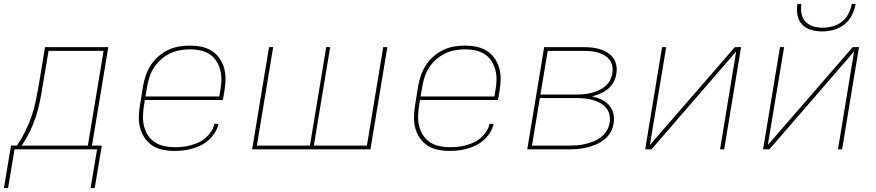

<svg xmlns="http://www.w3.org/2000/svg" viewBox="-40 -760 4460 977"><path d="M-20 197 16 -19H46Q70 -54 88.5 -91.5Q107 -129 120.5 -168Q134 -207 142 -246.5Q150 -286 157 -325L189 -520H511L428 -19H478L442 197H421L454 0H34L1 197ZM70 -19H407L487 -501H207L177 -322Q171 -283 163 -244Q155 -205 142.5 -166.5Q130 -128 112 -91Q94 -54 70 -19Z M846 8Q817 8 788 2Q759 -4 736 -19Q713 -34 697 -57Q681 -80 673.5 -107Q666 -134 666.5 -164Q667 -194 672 -223L688 -323Q693 -351 702.5 -378Q712 -405 728 -429.5Q744 -454 767 -474Q790 -494 817 -506.5Q844 -519 872 -523.5Q900 -528 927 -528Q957 -528 985.5 -522Q1014 -516 1037.5 -501Q1061 -486 1077 -463Q1093 -440 1100.5 -413Q1108 -386 1107.5 -356Q1107 -326 1102 -297L1094 -251H697L692 -220Q688 -193 687.5 -166.5Q687 -140 693.5 -115.5Q700 -91 714 -70Q728 -49 749 -35.5Q770 -22 796 -16.5Q822 -11 849 -11Q869 -11 889 -13Q909 -15 929.5 -20.5Q950 -26 970 -35Q990 -44 1006.5 -58.5Q1023 -73 1035 -91.5Q1047 -110 1051 -130H1072Q1067 -107 1054 -86Q1041 -65 1023 -48.5Q1005 -32 983 -21Q961 -10 938 -3.5Q915 3 892 5.5Q869 8 846 8ZM1076 -269 1081 -300Q1086 -326 1086.5 -353Q1087 -380 1080.5 -404.5Q1074 -429 1060.5 -450Q1047 -471 1026 -484.5Q1005 -498 979.5 -503.5Q954 -509 927 -509Q902 -509 876 -504.5Q850 -500 826 -488.5Q802 -477 781 -459Q760 -441 745 -418.5Q730 -396 721.5 -370.5Q713 -345 709 -320L700 -269Z M1243 0 1329 -520H1350L1267 -19H1537L1620 -520H1640L1557 -19H1827L1910 -520H1931L1845 0Z M2246 8Q2217 8 2188 2Q2159 -4 2136 -19Q2113 -34 2097 -57Q2081 -80 2073.5 -107Q2066 -134 2066.5 -164Q2067 -194 2072 -223L2088 -323Q2093 -351 2102.5 -378Q2112 -405 2128 -429.5Q2144 -454 2167 -474Q2190 -494 2217 -506.5Q2244 -519 2272 -523.5Q2300 -528 2327 -528Q2357 -528 2385.5 -522Q2414 -516 2437.5 -501Q2461 -486 2477 -463Q2493 -440 2500.5 -413Q2508 -386 2507.5 -356Q2507 -326 2502 -297L2494 -251H2097L2092 -220Q2088 -193 2087.5 -166.5Q2087 -140 2093.5 -115.5Q2100 -91 2114 -70Q2128 -49 2149 -35.5Q2170 -22 2196 -16.5Q2222 -11 2249 -11Q2269 -11 2289 -13Q2309 -15 2329.5 -20.5Q2350 -26 2370 -35Q2390 -44 2406.5 -58.5Q2423 -73 2435 -91.5Q2447 -110 2451 -130H2472Q2467 -107 2454 -86Q2441 -65 2423 -48.5Q2405 -32 2383 -21Q2361 -10 2338 -3.5Q2315 3 2292 5.5Q2269 8 2246 8ZM2476 -269 2481 -300Q2486 -326 2486.5 -353Q2487 -380 2480.5 -404.5Q2474 -429 2460.5 -450Q2447 -471 2426 -484.5Q2405 -498 2379.5 -503.5Q2354 -509 2327 -509Q2302 -509 2276 -504.5Q2250 -500 2226 -488.5Q2202 -477 2181 -459Q2160 -441 2145 -418.5Q2130 -396 2121.5 -370.5Q2113 -345 2109 -320L2100 -269Z M2643 0 2729 -520H2933Q2954 -520 2975.5 -517.5Q2997 -515 3016.5 -508.5Q3036 -502 3053 -491Q3070 -480 3081.5 -463.5Q3093 -447 3096.5 -426Q3100 -405 3096 -383Q3093 -362 3082 -342Q3071 -322 3053.5 -307.5Q3036 -293 3015 -284Q2994 -275 2973 -270Q2998 -264 3020.5 -253.5Q3043 -243 3059 -225Q3075 -207 3081 -182.5Q3087 -158 3082 -131Q3079 -108 3066.5 -86.5Q3054 -65 3034.5 -49.5Q3015 -34 2992 -24.5Q2969 -15 2946 -9.5Q2923 -4 2900 -2Q2877 0 2854 0ZM2710 -279H2897Q2915 -279 2933.5 -281Q2952 -283 2970 -287.5Q2988 -292 3006 -300Q3024 -308 3039 -320.5Q3054 -333 3063.5 -350.5Q3073 -368 3076 -386Q3079 -404 3076 -422.5Q3073 -441 3062.5 -454.5Q3052 -468 3037 -477.5Q3022 -487 3005 -492Q2988 -497 2969.5 -499Q2951 -501 2933 -501H2747ZM2667 -19H2854Q2874 -19 2895 -20.5Q2916 -22 2937 -27Q2958 -32 2979 -40Q3000 -48 3017.5 -61.5Q3035 -75 3047 -94.5Q3059 -114 3062 -135Q3066 -156 3061 -176.5Q3056 -197 3043.5 -212Q3031 -227 3013 -236.5Q2995 -246 2975 -251.5Q2955 -257 2934.5 -259Q2914 -261 2892 -261H2707Z M3243 0 3329 -520H3350L3267 -22L3699 -520H3731L3645 0H3624L3706 -498L3275 0Z M3843 0 3929 -520H3950L3867 -22L4299 -520H4331L4245 0H4224L4306 -498L3875 0ZM4143 -600Q4114 -600 4087 -608Q4060 -616 4041.5 -635.5Q4023 -655 4018 -683Q4013 -711 4018 -740H4038Q4034 -715 4038.5 -690.5Q4043 -666 4059 -649.5Q4075 -633 4098 -626Q4121 -619 4146 -619Q4171 -619 4197 -626Q4223 -633 4244 -649.5Q4265 -666 4277.5 -690.5Q4290 -715 4294 -740H4314Q4309 -711 4295 -683Q4281 -655 4256.5 -635.5Q4232 -616 4202 -608Q4172 -600 4143 -600Z"/></svg>

Font: Iosevka Aile Thin Oblique
Style: Regular
Weight: 100
Italic angle: -9°
Designer: Belleve Invis
Foundry: Belleve Invis
Version: Version 31.1.0; ttfautohint (v1.8.4)